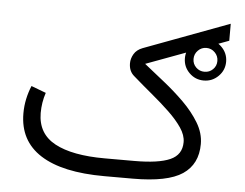

<svg xmlns="http://www.w3.org/2000/svg" viewBox="-49 -731 1009 791"><g transform="rotate(5 455.5 -335.5)"><path d="M698.2 -513.2Q698.2 -548.3 723.1 -573.5Q748 -598.6 783.2 -598.6Q818.4 -598.6 843.5 -573.5Q868.7 -548.3 868.7 -513.2Q868.7 -478 843.5 -453.1Q818.4 -428.2 783.2 -428.2Q748 -428.2 723.1 -453.1Q698.2 -478 698.2 -513.2ZM733.9 -513.2Q733.9 -492.7 748.3 -478.5Q762.7 -464.4 783.2 -464.4Q803.7 -464.4 818.1 -478.5Q832.5 -492.7 832.5 -513.2Q832.5 -533.7 818.1 -548.3Q803.7 -563 783.2 -563Q762.7 -563 748.3 -548.3Q733.9 -533.7 733.9 -513.2ZM527.3 -73.2Q627.4 -73.2 675.3 -94.5Q723.1 -115.7 723.1 -168Q723.1 -196.8 702.6 -227.1Q682.1 -257.3 648.7 -289.3Q615.2 -321.3 575.4 -354.2Q535.6 -387.2 497.1 -420.9Q474.6 -439.5 474.6 -472.7Q474.6 -492.2 485.6 -511Q496.6 -529.8 521 -539.1L874 -670.9V-600.6L537.1 -475.6Q574.7 -445.3 619.1 -410.2Q663.6 -375 703.4 -335.7Q743.2 -296.4 768.8 -253.9Q794.4 -211.4 794.4 -166.5Q794.4 -83 732.7 -41.5Q670.9 0 527.8 0H410.2Q235.8 0 145.5 -57.9Q55.2 -115.7 55.2 -229Q55.2 -259.3 61.3 -288.1Q67.4 -316.9 78.6 -343.8L139.6 -320.8Q126 -280.3 126 -236.3Q126.5 -150.9 198.5 -112.1Q270.5 -73.2 405.3 -73.2Z"/></g></svg>

Font: Vazir Light FD-WOL
Style: Light-FD-WOL
Weight: 300
Designer: Saber Rastikerdar
Foundry: Saber Rastikerdar
Version: Version 30.1.0